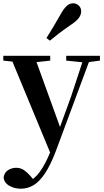

<svg xmlns="http://www.w3.org/2000/svg" viewBox="-27 -875 629 1166"><path d="M99 271Q60 271 28.5 252.5Q-3 234 -5 201Q0 172 22.5 158Q45 144 71 144Q98 144 118.5 158Q139 172 158 194L188 230L153 252L133 235Q181 215 214.5 169Q248 123 279 47L309 -26L318 -50L405 -290L486 -536H527L312 43Q280 127 246.5 177.5Q213 228 177 249.5Q141 271 99 271ZM286 72 34 -536H181L340 -97L346 -86ZM-7 -507V-536H278V-507L180 -496H94ZM375 -507V-536H580V-507L498 -496H481ZM255 -644Q275 -675 295.5 -709.5Q316 -744 345 -795Q363 -826 380 -840.5Q397 -855 418 -855Q436 -855 451 -841.5Q466 -828 466 -806Q466 -786 452 -766.5Q438 -747 406 -726Q361 -695 331.5 -672.5Q302 -650 276 -628Z"/></svg>

Font: Noto Serif TC
Style: Bold
Weight: 700
Designer: Ryoko NISHIZUKA 西塚涼子 (kana & ideographs); Frank Grießhammer (Latin, Greek & Cyrillic); Wenlong ZHANG 张文龙 (bopomofo); San
Foundry: Adobe
Version: Version 2.002-H1;hotconv 1.1.0;makeotfexe 2.6.0